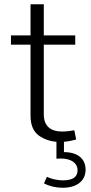

<svg xmlns="http://www.w3.org/2000/svg" viewBox="-20 -658 424 897"><path d="M327.1 -49.3C314 -46.9 291 -43.5 271 -43.5C216.8 -43.5 184.6 -68.4 184.6 -123.5V-449.2H331.5V-492.7H184.6V-638.2H122.6V-492.7H31.2V-449.2H122.6V-117.7C122.6 -74.2 135.7 -43 162.6 -23.9C185.5 -7.8 212.4 2 243.7 4.4V83.5C250 83 256.8 82.5 263.2 82.5C311.5 82.5 342.3 103 342.3 137.7C342.3 168.9 319.8 184.6 274.4 184.6C247.1 184.6 218.3 177.7 199.2 168L185.5 198.7C211.9 212.4 241.2 219.2 272.9 219.2C338.9 219.2 379.9 187 379.9 134.8C379.9 83.5 342.8 52.7 278.8 52.7V4.4C285.6 3.9 292.5 2.9 299.3 2C312 -0.5 324.2 -2.9 335.9 -6.3Z"/></svg>

Font: Estedad Light
Style: Regular
Weight: 300
Designer: Amin Abedi
Version: Version 7.3